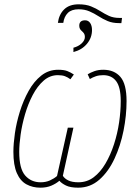

<svg xmlns="http://www.w3.org/2000/svg" viewBox="-20 -859 646 889"><path d="M248 -753Q253 -792 277 -815.5Q301 -839 344 -839Q378 -839 401.5 -829.5Q425 -820 444.5 -807.5Q464 -795 484.5 -785.5Q505 -776 534 -776H545L542 -752H531Q501 -752 478.5 -761.5Q456 -771 436 -784Q416 -797 394 -806.5Q372 -816 344 -816Q311 -816 294 -799Q277 -782 273 -753ZM320 -638Q343 -644 358 -658Q373 -672 373 -688Q373 -698 369 -704Q365 -710 358 -716Q353 -720 350 -726Q347 -732 347 -740Q347 -765 374 -765Q389 -765 397.5 -752.5Q406 -740 406 -720Q406 -684 382.5 -656Q359 -628 320 -618ZM167 10Q131 10 102.5 -5.5Q74 -21 58 -57.5Q42 -94 42 -156Q42 -193 49 -242Q56 -291 72 -342.5Q88 -394 112.5 -438Q137 -482 171 -509Q205 -536 249 -536Q276 -536 291.5 -530Q307 -524 322 -514L306 -492Q294 -501 281 -506Q268 -511 248 -511Q211 -511 182 -485.5Q153 -460 131.5 -419Q110 -378 96 -330Q82 -282 75.5 -236Q69 -190 69 -156Q69 -78 96.5 -46.5Q124 -15 168 -15Q192 -15 211 -23.5Q230 -32 244 -44L294 -268H320L271 -45Q279 -32 296.5 -23.5Q314 -15 343 -15Q383 -15 414 -38.5Q445 -62 468.5 -102Q492 -142 508 -191.5Q524 -241 531.5 -292.5Q539 -344 539 -391Q539 -455 518 -483Q497 -511 458 -511Q439 -511 424 -506Q409 -501 396 -493L386 -515Q399 -523 417 -529.5Q435 -536 458 -536Q509 -536 537.5 -503Q566 -470 566 -391Q566 -324 552 -254Q538 -184 510 -124Q482 -64 440 -27Q398 10 342 10Q306 10 285.5 0Q265 -10 255 -22Q240 -9 218 0.5Q196 10 167 10Z"/></svg>

Font: Noto Sans SemiCondensed Thin
Style: Italic
Weight: 100
Width: 4
Italic angle: -12°
Designer: Monotype Design Team
Foundry: Monotype Imaging Inc.
Version: Version 2.013; ttfautohint (v1.8.4.7-5d5b)